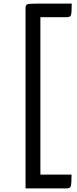

<svg xmlns="http://www.w3.org/2000/svg" viewBox="-20 -841 425 1060"><path d="M376 -821Q376 -770 372 -758Q368 -746 349 -746H203V123H375Q375 177 370.5 188Q366 199 348 199H121V-796Q121 -813 130 -817Q139 -821 184 -821Z"/></svg>

Font: Yanone Kaffeesatz
Style: Regular
Weight: 400
Designer: Yanone (Cyrillic: Daniel Pouzeot)
Foundry: Yanone
Version: Version 1.003;PS 001.003;hotconv 1.0.88;makeotf.lib2.5.64775